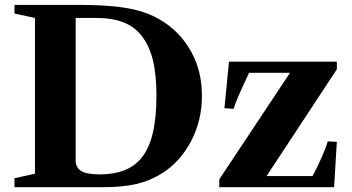

<svg xmlns="http://www.w3.org/2000/svg" viewBox="-20 -782 1470 802"><path d="M40.5 0V-37.5L126 -56.5V-707L40.5 -725.5V-761.5H311Q397 -761.5 461.8 -754.8Q526.5 -748 575.8 -732.2Q625 -716.5 665 -689.5Q737.5 -642 780.5 -562.5Q823.5 -483 823.5 -381.5Q823.5 -278 778 -192Q732.5 -106 657.5 -58.5Q608 -27 549.8 -13.5Q491.5 0 407.5 0ZM396.5 -53.5Q454.5 -53.5 497.2 -69.8Q540 -86 569 -120Q602 -159 617.8 -224.2Q633.5 -289.5 633.5 -381.5Q633.5 -472.5 617.8 -534Q602 -595.5 569 -635.5Q539.5 -672 493.5 -689.5Q447.5 -707 385 -707H296V-113Q296 -82 319 -67.8Q342 -53.5 396.5 -53.5ZM896 0V-33L1191.5 -478H1020.5Q991.5 -416.5 976.8 -382.8Q962 -349 956 -327.5L917.5 -330L936.5 -524.5H1387V-492.5L1093.5 -46.5H1285.5Q1307 -86.5 1324.2 -125.8Q1341.5 -165 1349 -191.5L1387 -189.5L1375.5 0Z"/></svg>

Font: Libre Caslon Text
Style: Regular
Weight: 400
Designer: Pablo Impallari, Rodrigo Fuenzalida, Katja Schimmel
Foundry: Pablo Impallari, Rodrigo Fuenzalida
Version: Version 2.000